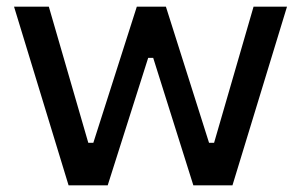

<svg xmlns="http://www.w3.org/2000/svg" viewBox="-20 -554 901 574"><path d="M22 -534H126L244 -127H259L389 -534H476L605 -127H620L738 -534H838L675 0H558L438 -381H423L302 0H185Z"/></svg>

Font: Mozilla Text BETA Medium
Style: Regular
Weight: 500
Designer: Studio DRAMA
Foundry: Studio DRAMA
Version: Version 0.100